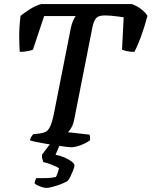

<svg xmlns="http://www.w3.org/2000/svg" viewBox="-20 -724 745 944"><path d="M330 0Q323 0 303 -2.5Q283 -5 256.5 -9Q230 -13 203.5 -17.5Q177 -22 156 -26.5Q135 -31 127 -34Q130 -46 135 -53Q140 -60 143 -64L177 -68Q193 -70 205 -76Q217 -82 227 -103Q237 -124 246 -170L328 -585Q332 -605 338.5 -620Q345 -635 352 -645H197L142 -480Q134 -476 116 -472.5Q98 -469 77 -469Q75 -495 74.5 -542Q74 -589 81 -646Q99 -661 128.5 -679.5Q158 -698 183 -704H628Q652 -696 674 -679Q696 -662 705 -646Q689 -586 671.5 -539.5Q654 -493 641 -469Q620 -469 604 -472.5Q588 -476 580 -480L588 -639Q576 -641 560 -643Q544 -645 527.5 -646.5Q511 -648 493 -648Q462 -648 450.5 -632Q439 -616 434 -588L346 -142Q341 -114 331.5 -97.5Q322 -81 314 -74L420 -62Q422 -57 423 -50.5Q424 -44 422 -34Q405 -21 377.5 -10.5Q350 0 330 0ZM208 200Q200 200 187 196Q174 192 163 186.5Q152 181 150 176Q153 166 153.5 162.5Q154 159 159 152Q188 152 210.5 151.5Q233 151 255 146Q260 136 264 124.5Q268 113 270 103Q260 96 235 86Q210 76 193 73Q192 67 188.5 57.5Q185 48 187 36Q198 21 215 -1.5Q232 -24 243 -37H285L253 37Q276 41 297.5 50.5Q319 60 332.5 70.5Q346 81 346 90Q346 97 340 112.5Q334 128 326.5 143.5Q319 159 312 166Q295 176 274 183.5Q253 191 235 195.5Q217 200 208 200Z"/></svg>

Font: Texturina 12pt SemiBold
Style: Italic
Weight: 600
Italic angle: -11°
Version: Version 1.002